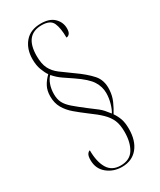

<svg xmlns="http://www.w3.org/2000/svg" viewBox="-219 -832 850 1020"><g transform="rotate(-30 206.5 -322.0)"><path d="M212 116Q160 116 122 85Q84 54 84 1Q84 -25 92 -35.5Q100 -46 107 -46Q107 24 131.5 65Q156 106 210 106Q266 106 291 65.5Q316 25 316 -39Q316 -83 304 -111Q292 -139 266.5 -164Q241 -189 198 -220Q162 -247 132.5 -272Q103 -297 85.5 -327.5Q68 -358 68 -399Q68 -434 81.5 -459.5Q95 -485 118 -507Q106 -524 95.5 -552Q85 -580 85 -617Q85 -679 119 -719.5Q153 -760 218 -760Q271 -760 298.5 -733Q326 -706 326 -668Q326 -646 318 -636.5Q310 -627 299 -627Q299 -685 284.5 -717.5Q270 -750 217 -750Q113 -750 113 -621Q113 -573 127.5 -544Q142 -515 171 -493Q200 -471 241 -442Q297 -403 329.5 -366.5Q362 -330 358 -272Q356 -237 342.5 -206.5Q329 -176 312 -149Q327 -127 335.5 -103Q344 -79 344 -42Q344 31 309 73.5Q274 116 212 116ZM306 -157Q317 -173 326 -204.5Q335 -236 335 -267Q335 -305 313.5 -339.5Q292 -374 227 -418Q202 -435 174.5 -453.5Q147 -472 125 -498Q110 -484 100.5 -457.5Q91 -431 91 -399Q91 -369 102 -347Q113 -325 139.5 -302Q166 -279 212 -244Q242 -222 257 -210Q272 -198 281.5 -187Q291 -176 306 -157Z"/></g></svg>

Font: Noto Serif Display ExtraCondensed Thin
Style: Regular
Weight: 100
Width: 2
Designer: Monotype Design Team
Foundry: Monotype Imaging Inc.
Version: Version 2.009